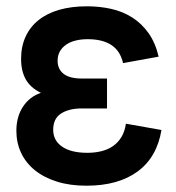

<svg xmlns="http://www.w3.org/2000/svg" viewBox="-20 -575 560 610"><path d="M254.5 15Q355.5 15 417 -30Q478.5 -75 493 -162L380 -182Q376.5 -157.5 366 -140Q355.5 -122.5 339.5 -111.2Q323.5 -100 302.8 -94.8Q282 -89.5 257.5 -89.5Q206 -89.5 177.5 -109Q149 -128.5 149 -162.5Q149 -198.5 174.3 -214.5Q199.5 -230.5 240 -230.5H320V-325.5H240Q201 -325.5 182 -340.5Q163 -355.5 163 -382Q163 -399 170.3 -411.8Q177.5 -424.5 190.3 -433.2Q203 -442 220.5 -446.2Q238 -450.5 258.5 -450.5Q305.5 -450.5 333.8 -432Q362 -413.5 371 -374.5L484 -395Q473.5 -439.5 451.8 -470Q430 -500.5 400 -519.5Q370 -538.5 333.3 -546.8Q296.5 -555 256.5 -555Q207 -555 168 -543.8Q129 -532.5 102.3 -511Q75.5 -489.5 61.3 -458.5Q47 -427.5 47 -388Q47 -349.5 61.8 -323Q76.5 -296.5 110 -280Q74 -268 53 -236Q32 -204 32 -159.5Q32 -121.5 47 -89.5Q62 -57.5 90.8 -34.2Q119.5 -11 160.8 2Q202 15 254.5 15Z"/></svg>

Font: Vela Sans Bd
Style: Bold
Weight: 700
Designer: Principal design: Mikhail Sharanda - project Manrope.
Design modification: Ravid Balaliev
Foundry: Mikhail Sharanda
Version: Version 1.001